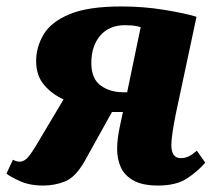

<svg xmlns="http://www.w3.org/2000/svg" viewBox="-41 -565 671 595"><path d="M93 10Q50 10 19 -4.5Q-12 -19 -21 -27L-1 -70Q10 -64 20 -64Q30 -64 40 -72Q50 -80 69 -111L156 -257Q120 -273 95.5 -302Q71 -331 71 -376Q71 -419 94 -458Q117 -497 174.5 -521Q232 -545 335 -545Q404 -545 468 -534.5Q532 -524 568 -513L504 -213Q498 -183 494 -157Q490 -131 490 -116Q490 -75 519 -75Q533 -75 544 -80.5Q555 -86 569 -98L595 -61Q572 -34 538.5 -12Q505 10 449 10Q400 10 372 -6Q344 -22 333 -47.5Q322 -73 322 -103Q322 -135 331 -176L340 -218H306L221 -65Q193 -16 161 -3Q129 10 93 10ZM342 -279H353L395 -481Q381 -485 369 -486Q357 -487 347 -487Q297 -487 269.5 -454.5Q242 -422 242 -370Q242 -321 271 -300Q300 -279 342 -279Z"/></svg>

Font: Noto Serif SemiCondensed ExtraBold
Style: Italic
Weight: 800
Width: 4
Italic angle: -12°
Designer: Monotype Design Team
Foundry: Monotype Imaging Inc.
Version: Version 2.014; ttfautohint (v1.8.4.7-5d5b)